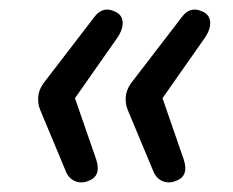

<svg xmlns="http://www.w3.org/2000/svg" viewBox="-20 -465 481 397"><path d="M163 -91Q148 -85 135 -90.5Q122 -96 116 -111L63 -238Q58 -250 59 -264.5Q60 -279 70 -293L176 -431Q193 -453 218 -441Q232 -435 233.5 -420Q235 -405 222 -386L135 -262L179 -135Q190 -101 163 -91ZM344 -91Q329 -85 316 -90.5Q303 -96 297 -111L244 -238Q239 -250 240 -264.5Q241 -279 251 -293L357 -431Q374 -453 399 -441Q413 -435 414.5 -420Q416 -405 403 -386L316 -262L360 -135Q371 -101 344 -91Z"/></svg>

Font: Nunito
Style: Italic
Weight: 400
Italic angle: -9°
Designer: Vernon Adams
Foundry: Vernon Adams
Version: Version 3.601; ttfautohint (v1.8.2.53-6de2)